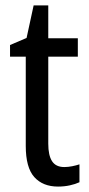

<svg xmlns="http://www.w3.org/2000/svg" viewBox="-20 -744 330 708"><path d="M217 -128Q231 -128 246 -131Q261 -134 273 -138V-72Q258 -65 237.5 -60.5Q217 -56 194 -56Q138 -56 106.5 -91Q75 -126 75 -206V-535H17V-578L78 -604L104 -724H158V-603H267V-535H158V-214Q158 -171 172 -149.5Q186 -128 217 -128Z"/></svg>

Font: Noto Sans Malayalam UI Condensed
Style: Regular
Weight: 400
Width: 3
Designer: Jelle Bosma - Monotype Design Team
Foundry: Monotype Imaging Inc.
Version: Version 2.104; ttfautohint (v1.8.4.7-5d5b)